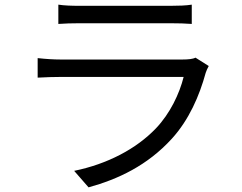

<svg xmlns="http://www.w3.org/2000/svg" viewBox="-20 -765 1040 826"><path d="M821 -517C810 -511 789 -509 766 -509H239C212 -509 178 -511 142 -515V-431C177 -433 215 -434 239 -434H770C752 -362 712 -277 651 -213C566 -124 441 -59 299 -30L361 41C488 6 614 -53 719 -168C793 -249 838 -353 865 -452C867 -459 873 -472 878 -481ZM231 -662C258 -664 290 -665 321 -665H713C747 -665 781 -664 805 -662V-745C781 -741 746 -740 714 -740H321C289 -740 257 -741 231 -745Z"/></svg>

Font: Source Han Sans KR Regular
Style: Regular
Weight: 400
Designer: Ryoko NISHIZUKA (kana & ideographs); Paul D. Hunt (Latin, Greek & Cyrillic); Wenlong ZHANG (bopomofo); Sandoll Communica
Foundry: Adobe Systems Incorporated
Version: Version 1.004;PS 1.004;hotconv 1.0.82;makeotf.lib2.5.63406